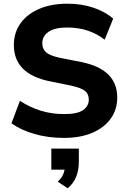

<svg xmlns="http://www.w3.org/2000/svg" viewBox="-20 -736 698 1040"><path d="M327 11Q241 11 167.5 -10Q94 -31 42 -68L88 -190Q139 -156 199 -137Q259 -118 328 -118Q400 -118 430.5 -140Q461 -162 461 -196Q461 -227 440.5 -243.5Q420 -260 366 -272L248 -296Q55 -336 55 -492Q55 -559 91 -609.5Q127 -660 192.5 -688Q258 -716 346 -716Q421 -716 485.5 -694.5Q550 -673 593 -635L547 -521Q506 -553 455.5 -570Q405 -587 343 -587Q278 -587 243.5 -564Q209 -541 209 -501Q209 -471 230 -452.5Q251 -434 304 -423L420 -400Q615 -361 615 -208Q615 -142 579.5 -93Q544 -44 479.5 -16.5Q415 11 327 11ZM347 284 293 248Q310 232 318.5 216Q327 200 330 183H258V69H407V140Q407 184 393.5 219.5Q380 255 347 284Z"/></svg>

Font: Mulish ExtraBold
Style: Regular
Weight: 800
Designer: Vernon Adams
Foundry: Vernon Adams
Version: Version 3.603; ttfautohint (v1.8.3)